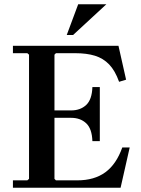

<svg xmlns="http://www.w3.org/2000/svg" viewBox="-20 -886 665 906"><path d="M557 -190H592L549 0H41V-35H109L117 -42V-628L109 -635H41V-670H539L575 -510L542 -500Q523 -553 495 -582Q467 -611 428 -623Q389 -635 335 -635H244L237 -628V-338L192 -365H316Q359 -365 386.5 -390.5Q414 -416 416 -475H451V-220H416Q414 -279 386.5 -304.5Q359 -330 316 -330H192L237 -358V-42L244 -35H345Q425 -35 477 -73Q529 -111 557 -190ZM482 -866 325 -721H295L349 -866Z"/></svg>

Font: Brygada 1918 SemiBold
Style: Regular
Weight: 600
Designer: Mateusz Machalski | Borys Kosmynka | Przemek Hoffer
Foundry: NIEPODLEGLA 2018
Version: Version 3.006